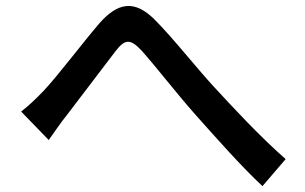

<svg xmlns="http://www.w3.org/2000/svg" viewBox="-20 -667 1040 654"><path d="M52 -287 146 -190C163 -213 184 -246 207 -274C252 -333 330 -436 373 -492C404 -532 422 -538 462 -495C508 -444 582 -348 646 -276C713 -201 800 -102 874 -33L953 -125C862 -205 770 -305 709 -371C648 -437 569 -538 507 -600C439 -668 382 -660 318 -587C259 -518 177 -409 129 -358C101 -329 79 -308 52 -287Z"/></svg>

Font: Spoqa Han Sans Neo Medium
Style: Regular
Weight: 500
Designer: [Spoqa Han Sans Neo] Dong-huui Kim  Younghwa Kang  Yujin Lee  [Noto Sans] Ryoko NISHIZUKA  (kana & ideographs); Paul D. 
Foundry: Spoqa (http://www.spoqa-han-sans.com)
Version: Version 1.000